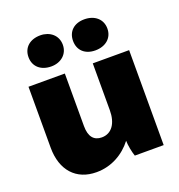

<svg xmlns="http://www.w3.org/2000/svg" viewBox="-136 -862 921 988"><g transform="rotate(-20 324.5 -367.5)"><path d="M434 -578C490 -578 530 -611 530 -663C530 -715 490 -748 434 -748C378 -748 342 -715 342 -663C342 -611 378 -578 434 -578ZM193 -578C245 -578 286 -611 286 -663C286 -715 245 -748 193 -748C136 -748 98 -715 98 -663C98 -611 136 -578 193 -578ZM225 13H227C307 13 377 -27 423 -87C423 -64 431 -22 439 0H597V-520H398V-263C398 -193 367 -146 312 -146C269 -146 245 -174 245 -232V-520H46V-186C46 -62 115 13 225 13Z"/></g></svg>

Font: Fixel Display Black
Style: Regular
Weight: 900
Designer: AlfaBravo + MacPaw
Foundry: Kyrylo Tkachov, Marchela Mozhyna, Serhii Makarenko, Maria Weinstein, Zakhar Kryvoshyya
Version: Version 1.211